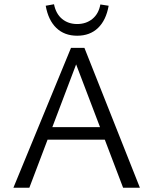

<svg xmlns="http://www.w3.org/2000/svg" viewBox="-20 -883 721 903"><path d="M559 0 324 -617H352L118 0H43L314 -658H377L638 0ZM162 -226 183 -285H479L511 -226ZM343 -715Q283 -715 245 -751.5Q207 -788 195 -856L234 -863Q243 -818 272 -794Q301 -770 343 -770Q385 -770 414.5 -794Q444 -818 452 -862L491 -856Q479 -788 441 -751.5Q403 -715 343 -715Z"/></svg>

Font: Ysabeau Office
Style: Regular
Weight: 400
Designer: Christian Thalmann (Catharsis Fonts)
Version: Version 2.001;gftools[0.9.30]; featfreeze: tnum,lnum,ss02